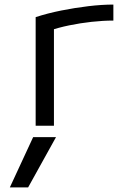

<svg xmlns="http://www.w3.org/2000/svg" viewBox="-20 -550 590 840"><path d="M103 270H23L125 50H225ZM136 -475Q188 -492 248 -504Q308 -516 367 -523Q426 -530 476 -530V-460Q431 -460 381 -454.5Q331 -449 282.5 -439Q234 -429 194 -415L216 -453V0H136Z"/></svg>

Font: M PLUS Code Latin SemiExpanded
Style: Regular
Weight: 400
Width: 6
Designer: Coji Morishita
Foundry: UNDERFOREST DESIGN
Version: Version 1.002; ttfautohint (v1.8.3)